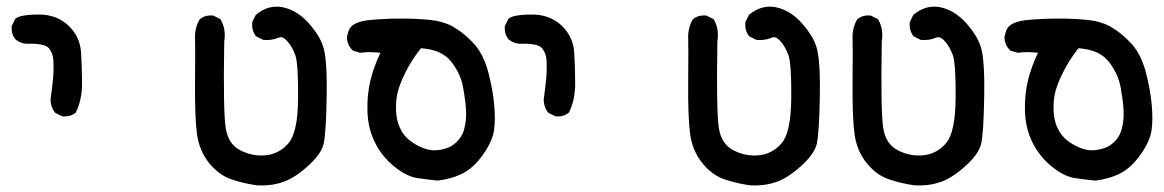

<svg xmlns="http://www.w3.org/2000/svg" viewBox="-20 -431 3540 584"><path d="M168.5 -77.6 148.9 -87.4 147.5 -88.4 146.5 -89.4Q133.8 -106.4 133.8 -127.9V-128.4V-128.9Q137.7 -155.8 140.6 -184.1Q143.6 -211.9 142.6 -242.2Q142.6 -246.6 142.1 -251.2Q141.6 -255.9 140.6 -259.8Q139.6 -263.7 138.4 -267.1Q137.2 -270.5 135.5 -273.7Q133.8 -276.9 132.1 -279.8Q130.4 -282.7 127.9 -285.2Q114.7 -299.8 58.6 -297.9H58.1Q40.5 -300.3 27.3 -311L26.9 -311.5Q13.7 -327.1 15.6 -351.1V-352.1L16.1 -353L25.9 -372.6L26.4 -374L27.3 -374.5Q29.8 -376.5 32.7 -377.9Q35.6 -379.4 39.3 -380.6Q43 -381.8 47.6 -382.8Q52.2 -383.8 57.4 -384.5Q62.5 -385.3 68.8 -385.7Q75.2 -386.2 81.8 -386.5Q88.4 -386.7 96.2 -386.7Q123.5 -387.2 146.5 -378.9Q169.4 -370.6 187.5 -354Q223.6 -319.8 226.6 -271Q229.5 -223.6 229.5 -176.8Q229.5 -128.4 211.4 -90.3L210.9 -89.4L210 -88.4Q202.1 -81.5 192.1 -78.9Q182.1 -76.2 170.4 -77.1H169.4Z M761.7 132.8Q721.2 127 684.6 114.7Q647 102.5 616.7 65.7Q586.4 28.8 579.1 -23.4Q572.3 -74.7 573.2 -181.6Q574.2 -288.1 573.2 -316.4Q572.8 -331.1 576.2 -345Q579.6 -358.9 586.9 -371.1L587.4 -372.1L587.9 -372.6Q603.5 -385.7 627.4 -383.8H628.4L629.4 -383.3L648.9 -373.5L650.9 -372.6L651.4 -371.1Q668 -342.3 662.1 -305.2Q660.2 -198.2 661.4 -132.6Q662.6 -66.9 666.5 -41.5Q674.3 7.8 711.4 26.4Q750 45.9 790.5 41Q798.3 40 805.7 38.1Q813 36.1 820.1 33Q827.1 29.8 833.7 25.6Q840.3 21.5 846.2 16.1Q852.1 10.7 857.9 3.9Q885.7 -28.3 886.7 -131.8Q887.2 -183.6 885 -216.8Q882.8 -250 878.4 -262.7Q876 -269 873.3 -275.1Q870.6 -281.2 867.4 -286.9Q864.3 -292.5 860.6 -297.4Q856.9 -302.2 853 -306.6Q848.1 -312 843.5 -314.9Q838.9 -317.9 834.5 -317.9Q830.1 -317.9 825.7 -315.9Q806.6 -307.6 781.7 -309.6H780.8L779.8 -310.1L760.3 -319.8L758.8 -320.8L757.8 -321.8Q745.1 -338.9 747.1 -362.8V-363.8L747.6 -364.7L757.3 -384.3L757.8 -385.7L758.8 -386.2Q777.3 -401.9 797.6 -407.5Q817.9 -413.1 838.9 -409.2Q880.9 -400.9 915.5 -364.3Q932.1 -346.2 944.1 -327.9Q956.1 -309.6 962.4 -291Q975.6 -253.9 973.6 -137.7Q971.7 -22 963.9 8.3Q955.6 39.6 914.1 76.2Q873 112.8 837.9 123.5Q820.3 129.4 801.3 131.6Q782.2 133.8 762.2 132.8Z M1311 118.2Q1278.8 115.2 1247.6 110.4Q1215.3 105 1178.2 74.7Q1141.6 44.9 1120.6 2.7Q1099.6 -39.6 1097.7 -90.3Q1095.7 -140.1 1106.9 -187.5Q1117.7 -230 1137.2 -270.5Q1118.2 -272.5 1103.5 -272.5Q1088.9 -272.5 1078.1 -270.5H1076.7H1075.7L1055.2 -276.4L1053.7 -276.9L1052.7 -277.8Q1036.1 -293.5 1035.2 -316.9V-317.9V-318.8L1041 -339.4L1041.5 -339.8Q1051.8 -365.7 1108.9 -370.6Q1163.1 -375 1209.2 -374.5Q1255.4 -374 1290.5 -370.1Q1327.1 -366.2 1356 -351.1Q1365.2 -345.7 1375.2 -338.9Q1385.3 -332 1395.5 -323.2Q1405.8 -314.5 1416 -303.7Q1432.6 -287.6 1444.3 -265.6Q1456.1 -243.7 1463.9 -216.3Q1478.5 -162.1 1482.9 -115.7Q1487.3 -69.3 1482.9 -36.1Q1478.5 -2.9 1450.2 37.8Q1421.9 78.6 1387.7 96.2Q1354.5 113.3 1312 118.2H1311.5ZM1362.8 6.3Q1385.3 -12.2 1392.1 -39.1Q1399.4 -66.9 1397.5 -96.2Q1397 -106.4 1395.8 -117.4Q1394.5 -128.4 1392.6 -140.9Q1390.6 -153.3 1388.2 -167Q1381.3 -206.5 1351.6 -244.6Q1341.8 -256.3 1328.9 -264.6Q1315.9 -272.9 1298.8 -277.8Q1281.7 -282.7 1260.3 -284.2Q1231.9 -248.5 1212.9 -210Q1192.9 -169.9 1187.7 -141.8Q1182.6 -113.8 1185.5 -83.5Q1186.5 -73.7 1188.7 -64.2Q1190.9 -54.7 1194.8 -45.9Q1198.7 -37.1 1203.6 -28.8Q1218.8 -4.4 1252.4 12.7Q1286.1 30.3 1316.9 24.9Q1347.7 20 1362.3 6.3Z M1668.5 -77.6 1648.9 -87.4 1647.5 -88.4 1646.5 -89.4Q1633.8 -106.4 1633.8 -127.9V-128.4V-128.9Q1637.7 -155.8 1640.6 -184.1Q1643.6 -211.9 1642.6 -242.2Q1642.6 -246.6 1642.1 -251.2Q1641.6 -255.9 1640.6 -259.8Q1639.6 -263.7 1638.4 -267.1Q1637.2 -270.5 1635.5 -273.7Q1633.8 -276.9 1632.1 -279.8Q1630.4 -282.7 1627.9 -285.2Q1614.7 -299.8 1558.6 -297.9H1558.1Q1540.5 -300.3 1527.3 -311L1526.9 -311.5Q1513.7 -327.1 1515.6 -351.1V-352.1L1516.1 -353L1525.9 -372.6L1526.4 -374L1527.3 -374.5Q1529.8 -376.5 1532.7 -377.9Q1535.6 -379.4 1539.3 -380.6Q1543 -381.8 1547.6 -382.8Q1552.2 -383.8 1557.4 -384.5Q1562.5 -385.3 1568.8 -385.7Q1575.2 -386.2 1581.8 -386.5Q1588.4 -386.7 1596.2 -386.7Q1623.5 -387.2 1646.5 -378.9Q1669.4 -370.6 1687.5 -354Q1723.6 -319.8 1726.6 -271Q1729.5 -223.6 1729.5 -176.8Q1729.5 -128.4 1711.4 -90.3L1710.9 -89.4L1710 -88.4Q1702.1 -81.5 1692.1 -78.9Q1682.1 -76.2 1670.4 -77.1H1669.4Z M2261.7 132.8Q2221.2 127 2184.6 114.7Q2147 102.5 2116.7 65.7Q2086.4 28.8 2079.1 -23.4Q2072.3 -74.7 2073.2 -181.6Q2074.2 -288.1 2073.2 -316.4Q2072.8 -331.1 2076.2 -345Q2079.6 -358.9 2086.9 -371.1L2087.4 -372.1L2087.9 -372.6Q2103.5 -385.7 2127.4 -383.8H2128.4L2129.4 -383.3L2148.9 -373.5L2150.9 -372.6L2151.4 -371.1Q2168 -342.3 2162.1 -305.2Q2160.2 -198.2 2161.4 -132.6Q2162.6 -66.9 2166.5 -41.5Q2174.3 7.8 2211.4 26.4Q2250 45.9 2290.5 41Q2298.3 40 2305.7 38.1Q2313 36.1 2320.1 33Q2327.1 29.8 2333.7 25.6Q2340.3 21.5 2346.2 16.1Q2352.1 10.7 2357.9 3.9Q2385.7 -28.3 2386.7 -131.8Q2387.2 -183.6 2385 -216.8Q2382.8 -250 2378.4 -262.7Q2376 -269 2373.3 -275.1Q2370.6 -281.2 2367.4 -286.9Q2364.3 -292.5 2360.6 -297.4Q2356.9 -302.2 2353 -306.6Q2348.1 -312 2343.5 -314.9Q2338.9 -317.9 2334.5 -317.9Q2330.1 -317.9 2325.7 -315.9Q2306.6 -307.6 2281.7 -309.6H2280.8L2279.8 -310.1L2260.3 -319.8L2258.8 -320.8L2257.8 -321.8Q2245.1 -338.9 2247.1 -362.8V-363.8L2247.6 -364.7L2257.3 -384.3L2257.8 -385.7L2258.8 -386.2Q2277.3 -401.9 2297.6 -407.5Q2317.9 -413.1 2338.9 -409.2Q2380.9 -400.9 2415.5 -364.3Q2432.1 -346.2 2444.1 -327.9Q2456.1 -309.6 2462.4 -291Q2475.6 -253.9 2473.6 -137.7Q2471.7 -22 2463.9 8.3Q2455.6 39.6 2414.1 76.2Q2373 112.8 2337.9 123.5Q2320.3 129.4 2301.3 131.6Q2282.2 133.8 2262.2 132.8Z M2761.7 132.8Q2721.2 127 2684.6 114.7Q2647 102.5 2616.7 65.7Q2586.4 28.8 2579.1 -23.4Q2572.3 -74.7 2573.2 -181.6Q2574.2 -288.1 2573.2 -316.4Q2572.8 -331.1 2576.2 -345Q2579.6 -358.9 2586.9 -371.1L2587.4 -372.1L2587.9 -372.6Q2603.5 -385.7 2627.4 -383.8H2628.4L2629.4 -383.3L2648.9 -373.5L2650.9 -372.6L2651.4 -371.1Q2668 -342.3 2662.1 -305.2Q2660.2 -198.2 2661.4 -132.6Q2662.6 -66.9 2666.5 -41.5Q2674.3 7.8 2711.4 26.4Q2750 45.9 2790.5 41Q2798.3 40 2805.7 38.1Q2813 36.1 2820.1 33Q2827.1 29.8 2833.7 25.6Q2840.3 21.5 2846.2 16.1Q2852.1 10.7 2857.9 3.9Q2885.7 -28.3 2886.7 -131.8Q2887.2 -183.6 2885 -216.8Q2882.8 -250 2878.4 -262.7Q2876 -269 2873.3 -275.1Q2870.6 -281.2 2867.4 -286.9Q2864.3 -292.5 2860.6 -297.4Q2856.9 -302.2 2853 -306.6Q2848.1 -312 2843.5 -314.9Q2838.9 -317.9 2834.5 -317.9Q2830.1 -317.9 2825.7 -315.9Q2806.6 -307.6 2781.7 -309.6H2780.8L2779.8 -310.1L2760.3 -319.8L2758.8 -320.8L2757.8 -321.8Q2745.1 -338.9 2747.1 -362.8V-363.8L2747.6 -364.7L2757.3 -384.3L2757.8 -385.7L2758.8 -386.2Q2777.3 -401.9 2797.6 -407.5Q2817.9 -413.1 2838.9 -409.2Q2880.9 -400.9 2915.5 -364.3Q2932.1 -346.2 2944.1 -327.9Q2956.1 -309.6 2962.4 -291Q2975.6 -253.9 2973.6 -137.7Q2971.7 -22 2963.9 8.3Q2955.6 39.6 2914.1 76.2Q2873 112.8 2837.9 123.5Q2820.3 129.4 2801.3 131.6Q2782.2 133.8 2762.2 132.8Z M3311 118.2Q3278.8 115.2 3247.6 110.4Q3215.3 105 3178.2 74.7Q3141.6 44.9 3120.6 2.7Q3099.6 -39.6 3097.7 -90.3Q3095.7 -140.1 3106.9 -187.5Q3117.7 -230 3137.2 -270.5Q3118.2 -272.5 3103.5 -272.5Q3088.9 -272.5 3078.1 -270.5H3076.7H3075.7L3055.2 -276.4L3053.7 -276.9L3052.7 -277.8Q3036.1 -293.5 3035.2 -316.9V-317.9V-318.8L3041 -339.4L3041.5 -339.8Q3051.8 -365.7 3108.9 -370.6Q3163.1 -375 3209.2 -374.5Q3255.4 -374 3290.5 -370.1Q3327.1 -366.2 3356 -351.1Q3365.2 -345.7 3375.2 -338.9Q3385.3 -332 3395.5 -323.2Q3405.8 -314.5 3416 -303.7Q3432.6 -287.6 3444.3 -265.6Q3456.1 -243.7 3463.9 -216.3Q3478.5 -162.1 3482.9 -115.7Q3487.3 -69.3 3482.9 -36.1Q3478.5 -2.9 3450.2 37.8Q3421.9 78.6 3387.7 96.2Q3354.5 113.3 3312 118.2H3311.5ZM3362.8 6.3Q3385.3 -12.2 3392.1 -39.1Q3399.4 -66.9 3397.5 -96.2Q3397 -106.4 3395.8 -117.4Q3394.5 -128.4 3392.6 -140.9Q3390.6 -153.3 3388.2 -167Q3381.3 -206.5 3351.6 -244.6Q3341.8 -256.3 3328.9 -264.6Q3315.9 -272.9 3298.8 -277.8Q3281.7 -282.7 3260.3 -284.2Q3231.9 -248.5 3212.9 -210Q3192.9 -169.9 3187.7 -141.8Q3182.6 -113.8 3185.5 -83.5Q3186.5 -73.7 3188.7 -64.2Q3190.9 -54.7 3194.8 -45.9Q3198.7 -37.1 3203.6 -28.8Q3218.8 -4.4 3252.4 12.7Q3286.1 30.3 3316.9 24.9Q3347.7 20 3362.3 6.3Z"/></svg>

Font: NaikaiFont
Style: SemiBold
Weight: 600
Version: Version 1.89